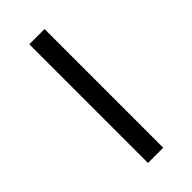

<svg xmlns="http://www.w3.org/2000/svg" viewBox="16 -776 374 374"><g transform="rotate(45 203.5 -589.0)"><path d="M40 -610V-568H367V-610Z"/></g></svg>

Font: MV Cash ExtraLight
Style: Regular
Weight: 200
Designer: Rodrigo Fuenzalida
Foundry: fragTYPE
Version: Version 1.100;Glyphs 3.1.2 (3151)